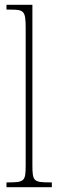

<svg xmlns="http://www.w3.org/2000/svg" viewBox="-20 -780 243 800"><path d="M7 0H196V-20H192C119 -20 115 -24 115 -94V-760H7V-740H20C80 -740 87 -736 87 -662V-94C87 -24 83 -20 10 -20H7Z"/></svg>

Font: Noto Serif Devanagari ExtraCondensed Thin
Style: Regular
Weight: 100
Width: 2
Designer: Universal Thirst, Indian Type Foundry and the Monotype Design Team
Foundry: Monotype Imaging Inc.
Version: Version 2.004